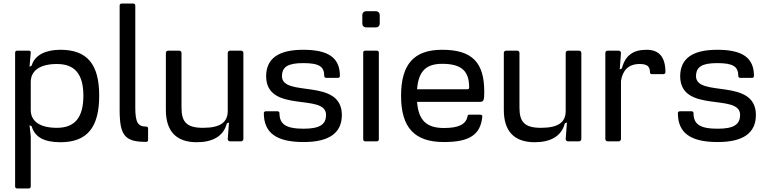

<svg xmlns="http://www.w3.org/2000/svg" viewBox="-20 -795 4317 1080"><path d="M76 265H143C148 265 153 260 153 255V-29L146 -91L153 -87L158 -85C176 -23 229 5 320 5C470 5 538 -78 538 -257C538 -434 470 -515 320 -515C239 -515 176 -487 158 -426L153 -423L146 -419L153 -499C154 -505 149 -510 143 -510H76C70 -510 65 -505 65 -500V255C65 260 70 265 76 265ZM153 -176V-334C153 -397 204 -435 300 -435C401 -435 449 -378 449 -257C449 -134 401 -76 300 -76C204 -76 153 -113 153 -176Z M653 -765V-175C653 -31 684 3 802 3C809 3 813 -1 813 -8V-72C813 -79 809 -83 802 -83C756 -83 741 -106 741 -190V-765C741 -770 736 -775 730 -775H664C658 -775 653 -770 653 -765Z M1349 -13V-497C1349 -505 1343 -510 1336 -510H1274C1267 -510 1261 -505 1261 -497V-171C1261 -109 1222 -76 1122 -76C1030 -76 1001 -109 1001 -189V-497C1001 -505 995 -510 988 -510H926C919 -510 913 -505 913 -497V-177C913 -56 972 5 1087 5C1172 5 1237 -26 1256 -101L1261 -103L1268 -106L1261 -13C1261 -5 1267 0 1274 0H1336C1343 0 1349 -6 1349 -13Z M1686 -515C1546 -515 1478 -466 1477 -367C1477 -154 1814 -274 1814 -149C1814 -95 1779 -71 1688 -71C1587 -71 1552 -97 1552 -159C1552 -165 1547 -169 1542 -169H1475C1469 -169 1464 -165 1464 -159C1464 -48 1534 4 1688 4C1832 4 1903 -47 1903 -149C1901 -360 1566 -244 1566 -367C1567 -419 1599 -440 1686 -440C1776 -440 1804 -420 1804 -367C1804 -361 1809 -357 1815 -357H1882C1888 -357 1892 -362 1892 -368C1892 -469 1829 -515 1686 -515Z M2111 -11V-500C2111 -505 2106 -510 2100 -510H2034C2028 -510 2023 -505 2023 -500V-11C2023 -5 2028 0 2034 0H2100C2106 0 2111 -5 2111 -11ZM2018 -664C2018 -650 2027 -640 2041 -641H2093C2107 -640 2116 -650 2116 -664V-709C2116 -723 2107 -732 2093 -732H2041C2027 -732 2018 -723 2018 -709Z M2467 -515C2308 -515 2236 -433 2236 -256C2236 -78 2311 4 2477 4C2621 4 2683 -37 2693 -139C2694 -145 2689 -150 2682 -150H2621C2613 -150 2610 -147 2610 -140C2600 -96 2562 -75 2477 -75C2379 -75 2334 -118 2326 -222H2678C2700 -222 2704 -229 2704 -278C2704 -443 2637 -515 2467 -515ZM2326 -293C2334 -394 2376 -436 2467 -436C2578 -436 2619 -394 2619 -303C2619 -296 2616 -293 2608 -293Z M3250 -13V-497C3250 -505 3244 -510 3237 -510H3175C3168 -510 3162 -505 3162 -497V-171C3162 -109 3123 -76 3023 -76C2931 -76 2902 -109 2902 -189V-497C2902 -505 2896 -510 2889 -510H2827C2820 -510 2814 -505 2814 -497V-177C2814 -56 2873 5 2988 5C3073 5 3138 -26 3157 -101L3162 -103L3169 -106L3162 -13C3162 -5 3168 0 3175 0H3237C3244 0 3250 -6 3250 -13Z M3385 -497V-13C3385 -6 3391 0 3398 0H3460C3467 0 3473 -6 3473 -13V-340C3482 -397 3513 -435 3578 -435C3621 -435 3636 -421 3636 -388C3636 -382 3641 -378 3646 -378H3712C3718 -378 3723 -383 3723 -389C3723 -474 3688 -515 3617 -515C3542 -515 3497 -484 3478 -410L3473 -408L3466 -404L3473 -497C3473 -505 3467 -510 3460 -510H3398C3391 -510 3385 -505 3385 -497Z M4015 -515C3875 -515 3807 -466 3806 -367C3806 -154 4143 -274 4143 -149C4143 -95 4108 -71 4017 -71C3916 -71 3881 -97 3881 -159C3881 -165 3876 -169 3871 -169H3804C3798 -169 3793 -165 3793 -159C3793 -48 3863 4 4017 4C4161 4 4232 -47 4232 -149C4230 -360 3895 -244 3895 -367C3896 -419 3928 -440 4015 -440C4105 -440 4133 -420 4133 -367C4133 -361 4138 -357 4144 -357H4211C4217 -357 4221 -362 4221 -368C4221 -469 4158 -515 4015 -515Z"/></svg>

Font: Aldone Medium
Style: Regular
Weight: 500
Designer: Pietro Gregorini
Version: Version 1.500;FEAKit 1.0